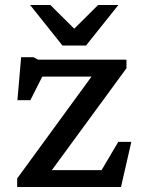

<svg xmlns="http://www.w3.org/2000/svg" viewBox="-20 -752 582 772"><path d="M49 0V-34.5L348 -444H150L102 -349H50L65 -522H114.5L133.5 -512H488.5V-477.5L188.5 -68H388.5L455.5 -181.5H508L466.5 0ZM456 -732 326 -569H231L101 -732H182.5L278.5 -636.5L374.5 -732Z"/></svg>

Font: Newsreader 6pt
Style: Regular
Weight: 400
Designer: Hugues Gentile
Foundry: Production Type
Version: Version 1.003; ttfautohint (v1.8.3)